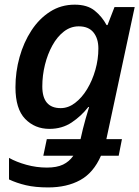

<svg xmlns="http://www.w3.org/2000/svg" viewBox="-20 -571 603 831"><path d="M188.5 240.2Q132.8 240.2 92.3 230.7Q51.8 221.2 19 205.6V112.3Q51.3 130.4 94.5 142.3Q137.7 154.3 183.1 154.3Q225.6 154.3 252.7 141.4Q279.8 128.4 297.4 103H167.5L182.6 31.2H328.6L338.9 -13.2Q342.8 -29.8 350.8 -57.9Q358.9 -85.9 365.7 -107.9H362.3Q331.5 -68.4 290 -40.8Q248.5 -13.2 193.8 -13.2Q130.9 -13.2 88.9 -56.4Q46.9 -99.6 46.9 -193.4Q46.9 -260.3 64.7 -324Q82.5 -387.7 116 -439Q149.4 -490.2 196.8 -520.5Q244.1 -550.8 303.2 -550.8Q357.9 -550.8 389.6 -525.1Q421.4 -499.5 441.4 -462.4H445.3L475.6 -540.5H563L440.4 31.2H507.8L493.7 103H417Q384.8 176.8 327.1 208.5Q269.5 240.2 188.5 240.2ZM242.7 -103Q275.4 -103 304.9 -125.5Q334.5 -147.9 357.2 -185.5Q379.9 -223.1 392.8 -268.8Q405.8 -314.5 405.8 -361.3Q405.8 -404.3 384.5 -430.7Q363.3 -457 320.8 -457Q285.6 -457 256.6 -434.6Q227.5 -412.1 206.8 -374.5Q186 -336.9 174.6 -290.8Q163.1 -244.6 163.1 -196.8Q163.1 -103 242.7 -103Z"/></svg>

Font: Open Sans SemiBold
Style: Italic
Weight: 600
Italic angle: -12°
Designer: Monotype Design Team
Foundry: Monotype Imaging Inc.
Version: Version 3.003; ttfautohint (v1.8.4)